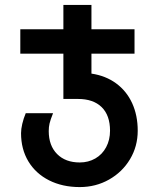

<svg xmlns="http://www.w3.org/2000/svg" viewBox="-20 -570 640 780"><path d="M65.5 -29Q65.5 -45.5 70.5 -67Q75.5 -88.5 84.5 -110H195.5Q184.5 -82.5 181.2 -68Q178 -53.5 178 -37.5Q178 21.5 212 55.8Q246 90 304 90Q339 90 367.2 73.8Q395.5 57.5 411.2 28Q427 -1.5 427 -39Q427 -101.5 393 -134.8Q359 -168 297 -168H237.5V-352H62.5V-451H237.5V-550H351.5V-451H526.5V-352H351.5V-271Q409 -262.5 451.5 -231.5Q494 -200.5 516.8 -151Q539.5 -101.5 539.5 -39Q539.5 24.5 508.2 76.8Q477 129 423 159.5Q369 190 304 190Q233.5 190 179.2 162.5Q125 135 95.2 85.5Q65.5 36 65.5 -29Z"/></svg>

Font: JuliaMono SemiBold
Style: Regular
Weight: 600
Monospace: yes
Designer: cormullion
Foundry: corm
Version: Version 0.055; ttfautohint (v1.8.4)